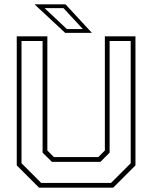

<svg xmlns="http://www.w3.org/2000/svg" viewBox="-20 -868 704 888"><path d="M160.5 0 57.5 -103V-700H199V-172L229.5 -141.5H434.5L465 -172V-700H606.5V-103L503.5 0ZM170.5 -22H493.5L584.5 -113V-678.5H487V-162L444.5 -119.5H220L177 -162V-678.5H79.5V-113ZM405 -716H281.5L139.5 -848H283ZM363.5 -733.5 273.5 -830.5H186L289.5 -733.5Z"/></svg>

Font: Tourney ExtraLight
Style: Regular
Weight: 250
Designer: Tyler Finck
Foundry: Etcetera Type Co
Version: Version 1.015